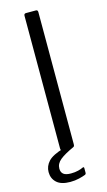

<svg xmlns="http://www.w3.org/2000/svg" viewBox="-138 -788 559 1004"><g transform="rotate(-15 141.5 -285.5)"><path d="M169 -742Q179 -742 179 -730V-15Q179 -6 176 -3Q173 0 164 0H118Q109 0 106.5 -2.5Q104 -5 104 -12V-730Q104 -742 115 -742ZM14 92Q14 60 37 35Q60 10 122 -8L173 -1Q122 22 97.5 42Q73 62 73 89Q73 109 85.5 119Q98 129 126 129Q148 129 165.5 124.5Q183 120 190 116Q200 111 200 120V145Q200 152 194 155Q182 160 159.5 165.5Q137 171 111 171Q62 171 38 149Q14 127 14 92Z"/></g></svg>

Font: Libre Franklin Light
Style: Regular
Weight: 300
Designer: Pablo Impallari, Rodrigo Fuenzalida, Nhung Nguyen
Foundry: Impallari Type
Version: Version 3.000